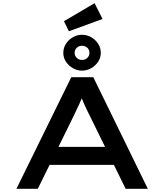

<svg xmlns="http://www.w3.org/2000/svg" viewBox="-20 -1184 1030 1204"><path d="M83 0 427 -700H565L907 0H768L543 -458Q533 -478 524 -496.5Q515 -515 507 -533.5Q499 -552 491 -571.5Q483 -591 476 -613L510 -614Q502 -591 494 -570.5Q486 -550 477 -531Q468 -512 459 -493.5Q450 -475 441 -455L217 0ZM236 -150 284 -263H700L719 -150ZM494 -741Q464 -741 437 -756.5Q410 -772 393.5 -797Q377 -822 377 -852Q377 -884 393.5 -909.5Q410 -935 437 -950.5Q464 -966 494 -966Q525 -966 552 -950.5Q579 -935 595.5 -909.5Q612 -884 612 -852Q612 -822 595.5 -797Q579 -772 552 -756.5Q525 -741 494 -741ZM494 -808Q514 -808 527.5 -821Q541 -834 541 -852Q541 -873 527 -885Q513 -897 494 -897Q475 -897 461.5 -884.5Q448 -872 448 -852Q448 -834 461.5 -821Q475 -808 494 -808ZM412 -988 381 -1051 573 -1164 623 -1065Z"/></svg>

Font: Lexend Zetta Medium
Style: Regular
Weight: 500
Designer: Bonnie Shaver-Troup, Thomas Jockin
Foundry: Lexend
Version: Version 1.007